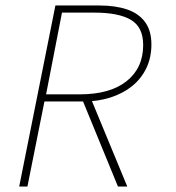

<svg xmlns="http://www.w3.org/2000/svg" viewBox="-20 -680 640 700"><path d="M50 0 182 -660H342Q401 -660 443.5 -645.5Q486 -631 509 -599.5Q532 -568 532 -518Q532 -470 513.5 -431.5Q495 -393 461.5 -366Q428 -339 382.5 -324.5Q337 -310 284 -310H142L80 0ZM148 -336H270Q381 -336 441.5 -384Q502 -432 502 -516Q502 -581 457.5 -607.5Q413 -634 324 -634H206ZM282 -312 310 -324 444 0H410Z"/></svg>

Font: SourceCodeVF
Style: Italic
Weight: 200
Italic angle: -11°
Monospace: yes
Designer: Paul D. Hunt, Teo Tuominen
Foundry: Adobe
Version: Version 1.026;hotconv 1.1.0;makeotfexe 2.6.0